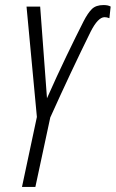

<svg xmlns="http://www.w3.org/2000/svg" viewBox="-20 -740 458 760"><path d="M120 0 179 -275Q262 -459 339 -615Q368 -672 394 -672Q403 -672 413 -668L418 -714Q408 -720 390 -720Q360 -720 344 -704.5Q328 -689 311 -656Q280 -595 242.5 -517Q205 -439 166 -351L139 -714H85L126 -277L67 0Z"/></svg>

Font: Noto Sans Display Condensed Light
Style: Italic
Weight: 300
Width: 3
Designer: Monotype Design team
Foundry: Monotype Imaging Inc.
Version: 1.000